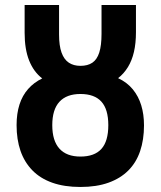

<svg xmlns="http://www.w3.org/2000/svg" viewBox="-20 -734 640 764"><path d="M300 10Q236 10 188 -7Q140 -24 108.5 -56.5Q77 -89 61.5 -134Q46 -179 46 -236Q46 -282 57.5 -318Q69 -354 92 -380Q115 -406 148 -422Q114 -448 96 -493Q78 -538 78 -603V-714H215V-597Q215 -552 225 -524.5Q235 -497 254 -484.5Q273 -472 300 -472Q329 -472 347.5 -484.5Q366 -497 375 -525Q384 -553 384 -599V-714H521V-606Q521 -562 513 -527.5Q505 -493 489 -467Q473 -441 450 -423Q486 -406 508.5 -378.5Q531 -351 542 -315Q553 -279 553 -235Q553 -178 537.5 -132.5Q522 -87 490.5 -55.5Q459 -24 411.5 -7Q364 10 300 10ZM300 -111Q356 -111 383.5 -141.5Q411 -172 411 -236Q411 -299 383.5 -329.5Q356 -360 300 -360Q245 -360 216.5 -329Q188 -298 188 -236Q188 -174 216.5 -142.5Q245 -111 300 -111Z"/></svg>

Font: Noto Sans Mono
Style: Bold
Weight: 700
Designer: Monotype Design Team
Foundry: Monotype Imaging Inc.
Version: Version 2.014